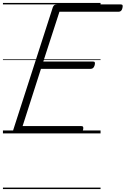

<svg xmlns="http://www.w3.org/2000/svg" viewBox="-20 -909 856 1308"><path d="M93 0Q79 0 73 -5.5Q67 -11 70 -23L340 -860Q344 -870 350.5 -874.5Q357 -879 372 -879H802Q813 -879 815 -873Q817 -867 814 -854Q811 -841 804.5 -835Q798 -829 788 -829H385L275 -490H613Q624 -490 626 -483.5Q628 -477 625 -465Q621 -452 614.5 -446Q608 -440 598 -440H259L134 -50H534Q544 -50 546.5 -44Q549 -38 546 -25Q542 -12 535.5 -6Q529 0 520 0ZM0 369H665V379H0ZM0 -20H665V0H0ZM0 -505H665V-500H0ZM0 -889H665V-879H0Z"/></svg>

Font: Playwrite HR Guides
Style: Regular
Weight: 400
Designer: Veronika Burian, José Scaglione
Foundry: TypeTogether
Version: Version 1.003